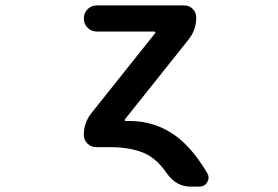

<svg xmlns="http://www.w3.org/2000/svg" viewBox="-20 -567 1040 717"><path d="M691.4 129.9Q638.7 129.9 603.5 81.1Q571.3 34.2 534.2 12.7Q480.5 -17.6 387.7 -17.6H338.9Q319.3 -17.6 306.2 -31.2Q293 -44.9 293 -63.5Q293 -108.4 321.3 -144.5L559.6 -443.4Q560.5 -445.3 559.6 -447.3Q558.6 -449.2 556.6 -449.2H341.8Q321.3 -449.2 307.1 -463.4Q293 -477.5 293 -498Q293 -518.6 307.1 -532.7Q321.3 -546.9 341.8 -546.9H667Q686.5 -546.9 699.7 -533.7Q712.9 -520.5 712.9 -501Q712.9 -456.1 684.6 -419.9L446.3 -121.1Q445.3 -119.1 446.3 -117.2Q447.3 -115.2 449.2 -115.2H463.9Q558.6 -115.2 634.8 -60.5Q697.3 -15.6 753.9 79.1Q758.8 87.9 758.8 96.2Q758.8 104.5 753.9 113.3Q744.1 129.9 724.6 129.9Z"/></svg>

Font: Rounded Mgen+ 2m medium
Style: Regular
Weight: 500
Designer: [Source Han Sans]
Ryoko NISHIZUKA  (kana & ideographs); Paul D. Hunt (Latin, Greek & Cyrillic); Wenlong ZHANG  (bopomofo
Version: Version 1.059.20150602